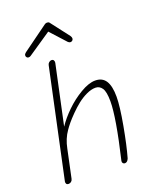

<svg xmlns="http://www.w3.org/2000/svg" viewBox="-164 -995 888 1096"><g transform="rotate(-20 280.0 -447.0)"><path d="M91.8 -750Q85 -750 80.6 -755.6Q76.2 -761.2 77.1 -768.1Q78.1 -775.9 87.9 -783.2L243.2 -896Q249.5 -900.9 257.8 -900.9Q267.6 -900.9 272 -895L357.9 -783.2Q363.8 -774.4 363.8 -767.1Q363.8 -760.3 358.9 -755.1Q354 -750 346.2 -750Q338.9 -750 332 -756.8L247.1 -850.1L105 -753.9Q99.1 -750 91.8 -750ZM59.1 6.8Q50.8 6.8 46.6 1.2Q42.5 -4.4 43.9 -13.2L184.1 -668.9Q185.5 -677.7 192.9 -684.3Q200.2 -690.9 208 -690.9Q217.3 -690.9 221.4 -684.8Q225.6 -678.7 224.1 -668.9L147 -309.1Q174.8 -351.1 217.8 -393.1Q260.7 -435.1 312.3 -465.6Q363.8 -496.1 402.8 -496.1Q445.8 -496.1 466.3 -464.4Q486.8 -432.6 486.8 -368.2Q486.8 -310.1 466.3 -197.5Q445.8 -85 425.8 -15.1Q417.5 5.9 401.9 5.9Q395 5.9 390.4 0.5Q385.7 -4.9 387.2 -13.2Q444.8 -257.3 444.8 -355Q444.8 -413.1 429.9 -435.1Q415 -457 390.1 -457Q364.7 -457 334.7 -442.9Q304.7 -428.7 279.1 -408.2Q253.4 -387.7 228.5 -362.5Q203.6 -337.4 187.7 -318.1Q171.9 -298.8 162.1 -284.2Q132.3 -242.2 121.1 -185.1L85 -15.1Q83 -4.9 75.7 1Q68.4 6.8 59.1 6.8Z"/></g></svg>

Font: Comic Neue Light
Style: Italic
Weight: 300
Italic angle: -12°
Designer: Craig Rozynski
Foundry: Craig Rozynski
Version: Version 2.003;hotconv 1.0.109;makeotfexe 2.5.65596